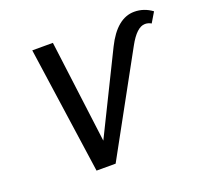

<svg xmlns="http://www.w3.org/2000/svg" viewBox="-116 -801 994 936"><g transform="rotate(-20 380.5 -332.5)"><path d="M761 -634 730 -582Q715 -591 698 -591Q655 -591 611 -510L331 0H232L138 -658H245L313 -126L517 -540Q579 -665 669 -665Q719 -665 761 -634Z"/></g></svg>

Font: Ysabeau Infant Semibold
Style: Italic
Weight: 600
Italic angle: -12°
Designer: Christian Thalmann (Catharsis Fonts)
Version: Version 0.003